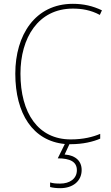

<svg xmlns="http://www.w3.org/2000/svg" viewBox="-20 -744 581 1004"><path d="M407 145C407 98 375 68 318 64L343 10C346 10 348 10 350 10C414 10 467 -3 504 -19V-44C466 -28 416 -15 350 -15C179 -15 87 -153 87 -359C87 -545 179 -699 361 -699C406 -699 454 -692 502 -666L513 -690C465 -713 416 -724 361 -724C164 -724 60 -561 60 -359C60 -149 152 -7 319 9L282 84C347 84 382 102 382 146C382 191 344 216 295 216C274 216 258 215 242 210V234C257 238 275 240 295 240C361 240 407 203 407 145Z"/></svg>

Font: Noto Sans Georgian SemiCondensed Thin
Style: Regular
Weight: 100
Width: 4
Designer: Monotype Design Team, Akaki Razmadze
Foundry: Google LLC
Version: Version 2.005